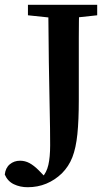

<svg xmlns="http://www.w3.org/2000/svg" viewBox="-81 -629 456 804"><path d="M35 155Q3 155 -23 142.5Q-49 130 -61 102Q-58 74 -40 59Q-22 44 3 44Q24 44 42.5 54Q61 64 81 84L112 116L102 123H94L95 114Q114 94 121.5 61.5Q129 29 129 -21Q129 -50 128.5 -93Q128 -136 126.5 -203Q125 -270 123.5 -369.5Q122 -469 121 -609H251Q249 -541 249 -470.5Q249 -400 249 -328V-212Q249 -125 243 -67Q237 -9 222 29.5Q207 68 178 97Q149 125 113 140Q77 155 35 155ZM36 -565V-609H326V-565L197 -551H169Z"/></svg>

Font: Lisu Bosa ExtraBold
Style: Regular
Weight: 800
Designer: David Morse, Annie Olsen, Victor Gaultney, Frank Grießhammer (Latin)
Foundry: SIL International
Version: Version 2.000